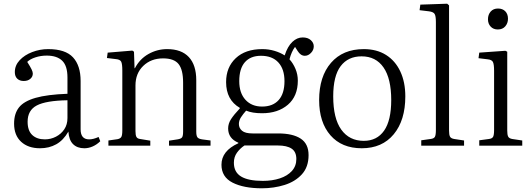

<svg xmlns="http://www.w3.org/2000/svg" viewBox="-20 -786 2870 1036"><path d="M196 14Q132 14 94 -21Q56 -56 56 -119Q56 -173 82.5 -206.5Q109 -240 172 -258Q235 -276 344 -280V-368Q344 -431 315.5 -458.5Q287 -486 232 -486Q200 -486 171 -476.5Q142 -467 127 -452Q144 -425 150.5 -411.5Q157 -398 157 -389Q157 -372 143.5 -360.5Q130 -349 108 -349Q86 -349 73 -361.5Q60 -374 60 -397Q60 -433 86 -461Q112 -489 153.5 -505Q195 -521 240 -521Q333 -521 374 -476.5Q415 -432 415 -349V-88Q415 -34 461 -34Q484 -34 512 -47L521 -24Q503 -6 480.5 4Q458 14 435 14Q397 14 374.5 -8Q352 -30 349 -76Q322 -29 283.5 -7.5Q245 14 196 14ZM222 -34Q254 -34 282 -48.5Q310 -63 327 -88.5Q344 -114 344 -149V-245Q228 -243 178.5 -217Q129 -191 129 -129Q129 -81 154 -57.5Q179 -34 222 -34Z M565 0V-28L614 -35Q629 -38 634.5 -47Q640 -56 640 -83V-405Q640 -441 634 -453Q628 -465 606 -467L557 -473L561 -502L694 -513L703 -507L706 -418H708Q734 -468 781 -494.5Q828 -521 882 -521Q959 -521 999 -478Q1039 -435 1039 -353V-76Q1039 -54 1045 -45.5Q1051 -37 1070 -34L1116 -28V0H892V-27L938 -34Q957 -37 962.5 -45Q968 -53 968 -76V-340Q968 -410 943.5 -440.5Q919 -471 860 -471Q795 -471 753 -430.5Q711 -390 711 -325V-79Q711 -57 716 -47.5Q721 -38 736 -36L791 -27V0Z M1393 230Q1295 230 1235 199.5Q1175 169 1175 103Q1175 28 1266 -13V-16Q1211 -39 1211 -93Q1211 -119 1226.5 -143Q1242 -167 1274 -201V-204Q1200 -247 1200 -343Q1200 -423 1252 -472Q1304 -521 1395 -521Q1430 -521 1461.5 -511.5Q1493 -502 1516 -487Q1532 -536 1557.5 -560Q1583 -584 1613 -584Q1641 -584 1657 -569.5Q1673 -555 1673 -536Q1673 -516 1658 -500.5Q1643 -485 1625 -485Q1602 -485 1586 -511L1572 -533Q1553 -508 1542 -466Q1562 -444 1574.5 -414Q1587 -384 1587 -351Q1587 -267 1533.5 -221Q1480 -175 1394 -175Q1367 -175 1346 -178.5Q1325 -182 1308 -189Q1292 -171 1280.5 -153.5Q1269 -136 1269 -117Q1269 -95 1286 -80.5Q1303 -66 1343 -66H1481Q1560 -66 1602.5 -38Q1645 -10 1645 51Q1645 115 1609 154.5Q1573 194 1515.5 212Q1458 230 1393 230ZM1394 -211Q1452 -211 1483.5 -246Q1515 -281 1515 -348Q1515 -413 1482 -449Q1449 -485 1388 -485Q1332 -485 1301.5 -450.5Q1271 -416 1271 -348Q1271 -284 1304.5 -247.5Q1338 -211 1394 -211ZM1398 190Q1449 190 1490 176.5Q1531 163 1555 136.5Q1579 110 1579 72Q1579 33 1553.5 16Q1528 -1 1479 -1H1299Q1275 15 1258.5 38Q1242 61 1242 92Q1242 143 1281 166.5Q1320 190 1398 190Z M1932 14Q1824 14 1763 -56Q1702 -126 1702 -246Q1702 -373 1766 -447Q1830 -521 1943 -521Q2013 -521 2063 -489.5Q2113 -458 2140 -400.5Q2167 -343 2167 -266Q2167 -137 2104.5 -61.5Q2042 14 1932 14ZM1943 -26Q2014 -26 2052.5 -81Q2091 -136 2091 -246Q2091 -362 2049.5 -422Q2008 -482 1931 -482Q1858 -482 1818 -429Q1778 -376 1778 -266Q1778 -147 1821.5 -86.5Q1865 -26 1943 -26Z M2253 0V-29L2303 -36Q2321 -38 2326.5 -47.5Q2332 -57 2332 -85V-667Q2332 -700 2325 -711Q2318 -722 2294 -725L2244 -731L2248 -761L2393 -766L2403 -757V-81Q2403 -59 2408 -49Q2413 -39 2431 -36L2484 -28V0Z M2666 -627Q2642 -627 2627.5 -642.5Q2613 -658 2613 -682Q2613 -707 2627.5 -723.5Q2642 -740 2667 -740Q2692 -740 2706.5 -725Q2721 -710 2721 -685Q2721 -661 2706.5 -644Q2692 -627 2666 -627ZM2566 0V-29L2618 -36Q2635 -38 2640.5 -47.5Q2646 -57 2646 -85V-404Q2646 -440 2639.5 -452Q2633 -464 2611 -466L2562 -472L2566 -502L2707 -512L2717 -507V-81Q2717 -59 2722 -49Q2727 -39 2744 -36L2798 -28V0Z"/></svg>

Font: Literata 36pt Light
Style: Regular
Weight: 300
Designer: Latin by Veronika Burian and Jose Scaglione. Greek by Irene Vlachou. Cyrillic by Vera Evstafieva.
Foundry: TypeTogether
Version: Version 3.002